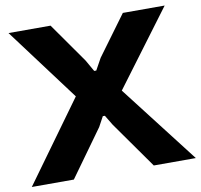

<svg xmlns="http://www.w3.org/2000/svg" viewBox="-91 -826 955 913"><g transform="rotate(-10 386.0 -370.0)"><path d="M271 -388 8 -740H211L346 -548L378 -492H388L419 -548L560 -740H762L491 -377L782 0H579L420 -225L391 -273H381L355 -225L193 0H-10Z"/></g></svg>

Font: Encode Sans Wide
Style: Bold
Weight: 700
Designer: Pablo Impallari, Andres Torresi
Foundry: Pablo Impallari, Andres Torresi
Version: Version 1.000; ttfautohint (v1.00) -l 8 -r 50 -G 200 -x 14 -